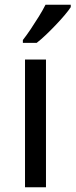

<svg xmlns="http://www.w3.org/2000/svg" viewBox="-20 -786 317 806"><path d="M173 0H85V-536H173ZM277 -756Q268 -742 251 -722Q234 -702 213.5 -680.5Q193 -659 172.5 -639.5Q152 -620 134 -606H76V-618Q91 -637 108.5 -663Q126 -689 143 -716.5Q160 -744 171 -766H277Z"/></svg>

Font: Noto Sans Javanese
Style: Regular
Weight: 400
Designer: Monotype Design Team
Foundry: Monotype Imaging Inc.
Version: Version 2.004